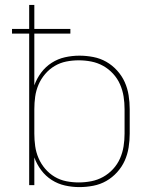

<svg xmlns="http://www.w3.org/2000/svg" viewBox="-20 -755 640 783"><path d="M304 8Q274 8 245 1.5Q216 -5 191 -21Q166 -37 148 -61Q130 -85 120 -113V0H99V-618H29V-637H99V-735H120V-637H267V-618H120V-407Q130 -435 148 -459Q166 -483 191 -499Q216 -515 245 -521.5Q274 -528 304 -528Q332 -528 360.5 -522.5Q389 -517 413.5 -503Q438 -489 457.5 -467.5Q477 -446 488.5 -420.5Q500 -395 504.5 -366.5Q509 -338 509 -310V-210Q509 -182 504.5 -153.5Q500 -125 488.5 -99.5Q477 -74 457.5 -52.5Q438 -31 413.5 -17Q389 -3 360.5 2.5Q332 8 304 8ZM301 -11Q327 -11 352.5 -16Q378 -21 400.5 -33.5Q423 -46 441 -65.5Q459 -85 469.5 -109Q480 -133 484 -158.5Q488 -184 488 -210V-310Q488 -336 484 -361.5Q480 -387 469.5 -411Q459 -435 441 -454.5Q423 -474 400.5 -486.5Q378 -499 352.5 -504Q327 -509 301 -509Q275 -509 250 -504Q225 -499 203 -486Q181 -473 164 -453Q147 -433 137 -409.5Q127 -386 123.5 -361Q120 -336 120 -310V-210Q120 -184 123.5 -159Q127 -134 137 -110.5Q147 -87 164 -67Q181 -47 203 -34Q225 -21 250 -16Q275 -11 301 -11Z"/></svg>

Font: Iosevka SS04 Thin Extended
Style: Regular
Weight: 100
Width: 7
Monospace: yes
Designer: Belleve Invis
Foundry: Belleve Invis
Version: Version 19.0.0; ttfautohint (v1.8.4)